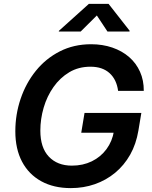

<svg xmlns="http://www.w3.org/2000/svg" viewBox="-20 -967 789 997"><path d="M347.7 9.8Q258.8 9.8 194.1 -25.9Q129.4 -61.5 94.5 -127.4Q59.6 -193.4 59.6 -285.2Q59.6 -373 87.2 -454.3Q114.7 -535.6 166.3 -599.4Q217.8 -663.1 290.5 -700.2Q363.3 -737.3 453.1 -737.3Q512.7 -737.3 563.2 -720Q613.8 -702.6 650.4 -670.9Q687 -639.2 707 -594.5Q727.1 -549.8 726.6 -495.1H593.3Q589.4 -524.4 578.4 -547.4Q567.4 -570.3 549.3 -586.9Q531.2 -603.5 506.3 -612.1Q481.4 -620.6 449.7 -620.6Q387.7 -620.6 339.6 -591.8Q291.5 -563 257.8 -515.1Q224.1 -467.3 206.8 -408.2Q189.5 -349.1 189.5 -288.6Q189.5 -200.2 233.6 -153.6Q277.8 -106.9 353.5 -106.9Q410.6 -106.9 456.8 -129.4Q502.9 -151.9 533 -192.6Q563 -233.4 571.8 -286.6L600.1 -277.8H401.9L418.9 -380.4H713.9L698.7 -289.1Q687 -218.8 655.8 -163.6Q624.5 -108.4 577.9 -69.8Q531.2 -31.2 472.7 -10.7Q414.1 9.8 347.7 9.8ZM398.9 -803.2H285.2L286.1 -807.1L441.4 -946.8H543.9L653.3 -807.1L652.3 -803.2H538.1L482.9 -886.7Z"/></svg>

Font: Inter SemiBold
Style: Italic
Weight: 600
Italic angle: -9.3988°
Designer: Rasmus Andersson
Foundry: rsms
Version: Version 4.001;git-66647c0bb